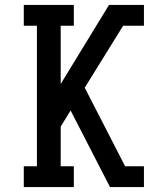

<svg xmlns="http://www.w3.org/2000/svg" viewBox="-20 -755 640 775"><path d="M76 0V-84H129V-651H76V-735H278V-651H225V-416L420 -735H561V-651H477L322 -401L485 -84H561V0H424L265 -309L225 -244V-84H278V0Z"/></svg>

Font: Iosevka Slab Medium Extended
Style: Regular
Weight: 500
Width: 7
Monospace: yes
Designer: Belleve Invis
Foundry: Belleve Invis
Version: Version 11.1.1; ttfautohint (v1.8.3)